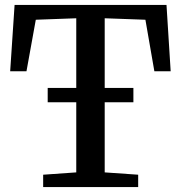

<svg xmlns="http://www.w3.org/2000/svg" viewBox="-20 -763 738 783"><path d="M291 -60V-688.5L126 -682.5L88 -472.5H21.5L39.5 -743H659L676 -472.5H609.5L573 -682.5L407 -688.5V-60L543.5 -50.5V0H156V-50.5ZM524 -404.5V-346H174.5V-404.5Z"/></svg>

Font: Merriweather 20pt Medium
Style: Regular
Weight: 500
Version: Version 2.100